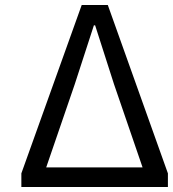

<svg xmlns="http://www.w3.org/2000/svg" viewBox="-20 -753 697 773"><path d="M66 0V-55L309 -733H414L656 -55V0ZM166 -79H554L439 -414L363 -651H358L281 -414Z"/></svg>

Font: Source Han Sans Regular
Style: Regular
Weight: 400
Designer: Ryoko NISHIZUKA  (kana & ideographs); Paul D. Hunt (Latin, Greek & Cyrillic); Wenlong ZHANG  (bopomofo); Sandoll Communi
Foundry: Adobe Systems Incorporated
Version: Version 1.00 January 18, 2024, initial release